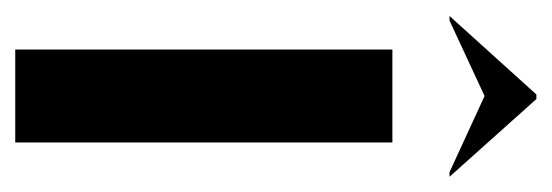

<svg xmlns="http://www.w3.org/2000/svg" viewBox="-256 -468 724 252"><g transform="rotate(90 106.0 -342.0)"><path d="M45 -495V0H167V-495ZM1 -570H7L106 -616L206 -570H212L110 -684H104Z"/></g></svg>

Font: Moniqa Black
Style: Regular
Weight: 900
Designer: Rajesh Rajput
Foundry: Rajesh Rajput
Version: Version 1.000